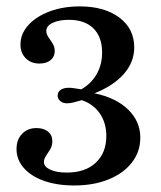

<svg xmlns="http://www.w3.org/2000/svg" viewBox="-20 -447 493 588"><path d="M207.3 121Q154.8 121 114.9 106.9Q75 92.7 52.8 67.3Q30.6 41.9 30.6 9.7Q30.6 -19.4 47.6 -37.1Q64.5 -54.8 91.9 -54.8Q113.7 -54.8 127 -44Q140.3 -33.1 140.3 -14.5Q140.3 -0.8 133.9 10.1Q127.4 21 121 30.2Q114.5 39.5 114.5 49.2Q114.5 63.7 133.9 72.6Q153.2 81.5 184.7 81.5Q241.1 81.5 273.4 51.2Q305.6 21 305.6 -30.6Q305.6 -70.2 285.9 -99.2Q266.1 -128.2 230.6 -140.3Q214.5 -135.5 204.4 -133.1Q194.4 -130.6 185.5 -130.6Q172.6 -130.6 164.5 -137.5Q156.5 -144.4 156.5 -154Q156.5 -165.3 165.7 -171.8Q175 -178.2 191.1 -178.2Q198.4 -178.2 208.1 -176.6Q217.7 -175 229 -173.4Q259.7 -191.1 276.2 -220.2Q292.7 -249.2 292.7 -286.3Q292.7 -333.9 266.1 -360.1Q239.5 -386.3 191.1 -386.3Q160.5 -386.3 141.1 -377Q121.8 -367.7 121.8 -352.4Q121.8 -342.7 128.2 -333.5Q134.7 -324.2 141.1 -314.1Q147.6 -304 147.6 -290.3Q147.6 -273.4 135.1 -262.9Q122.6 -252.4 100.8 -252.4Q75 -252.4 58.9 -268.5Q42.7 -284.7 42.7 -310.5Q42.7 -343.5 66.9 -370.2Q91.1 -396.8 132.3 -412.1Q173.4 -427.4 224.2 -427.4Q300 -427.4 345.6 -393.1Q391.1 -358.9 391.1 -301.6Q391.1 -257.3 359.7 -221Q328.2 -184.7 269.4 -161.3Q335.5 -147.6 372.6 -111.3Q409.7 -75 409.7 -25.8Q409.7 17.7 383.9 50.8Q358.1 83.9 312.5 102.4Q266.9 121 207.3 121Z"/></svg>

Font: Playfair 9pt SemiBold
Style: Regular
Weight: 600
Designer: Claus Eggers Sørensen
Foundry: Claus Eggers Sørensen
Version: Version 2.001;gftools[0.9.30]